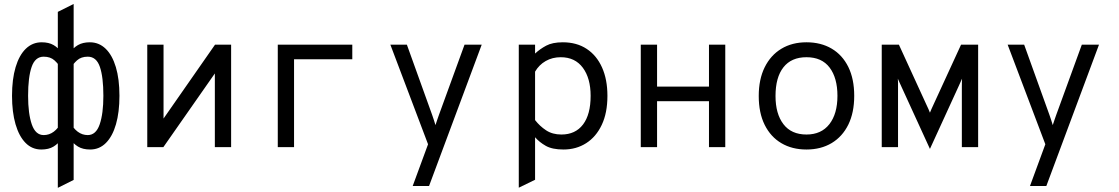

<svg xmlns="http://www.w3.org/2000/svg" viewBox="-20 -734 5584 958"><path d="M186 12Q140.1 12 107.6 -20.9Q75 -53.9 57.5 -114.1Q40 -174.4 40 -256Q40 -339.2 57.9 -399.1Q75.8 -458.9 108.9 -490.9Q142.1 -523 187.8 -523Q223.4 -523 247.4 -509.1Q271.5 -495.2 288.8 -469L287.5 -388.2Q272 -414.5 251.7 -432.9Q231.4 -451.2 198 -451.2Q155.5 -451.2 137.9 -400.2Q120.2 -349.2 120.2 -256Q120.2 -167 138.6 -113.5Q157 -60 198.2 -60Q253.2 -60 288.8 -127.8L289.5 -44.2Q271 -17.1 247 -2.6Q223 12 186 12ZM268.5 203.2V-674.8L347.5 -714.2V163.8ZM430 12Q393.1 12 369.3 -2.6Q345.5 -17.1 326.5 -44.2L327.2 -127.8Q362.8 -60 417.8 -60Q459 -60 477.4 -113.5Q495.8 -167 495.8 -256Q495.8 -349.2 478.4 -400.2Q461 -451.2 418 -451.2Q384.6 -451.2 364.4 -432.9Q344.1 -414.5 328.5 -388.2L327.2 -469Q344.9 -495.2 368.9 -509.1Q393 -523 428.2 -523Q473.9 -523 507.1 -490.9Q540.2 -458.9 558.1 -399.1Q576 -339.2 576 -256Q576 -174.4 558.7 -114.1Q541.4 -53.9 508.6 -20.9Q475.9 12 430 12Z M714.8 0V-511H796V-142.5L1052.8 -511H1133.2V0H1052V-367.5L795.2 0Z M1366 0V-511H1737.8V-438.2H1447.2V0Z M2039.2 194 2115.8 -14.2 1927.8 -511H2010.2L2136.2 -160.8Q2140.2 -149.4 2144.4 -136.7Q2148.6 -124 2152.8 -109.8Q2157.1 -123.1 2161.5 -135.9Q2165.9 -148.6 2170.2 -160.8L2297.8 -511H2383.5L2120.8 194Z M2568.5 202.5V-511H2649.8V-466.8Q2673.6 -489.1 2705.1 -506.1Q2736.5 -523 2788.2 -523Q2857.4 -523 2907.2 -490.2Q2957.1 -457.4 2983.9 -397.4Q3010.8 -337.4 3010.8 -255.8Q3010.8 -170.6 2982.5 -110.9Q2954.2 -51.1 2904.7 -19.6Q2855.1 12 2791.5 12Q2735.6 12 2703.4 -6.2Q2671.1 -24.5 2649.8 -49.2V163ZM2781.2 -62.8Q2850.9 -62.8 2888.9 -112.7Q2927 -162.6 2927 -255.8Q2927 -343.5 2888.1 -396Q2849.1 -448.5 2778 -448.5Q2735.9 -448.5 2702.8 -429.5Q2669.6 -410.5 2649.8 -376.5V-134.8Q2673.2 -104.6 2704.9 -83.7Q2736.5 -62.8 2781.2 -62.8Z M3177.2 0V-511H3258.5V-302H3517.5V-511H3598.8V0H3517.5V-229.2H3258.5V0Z M4004 12Q3932.2 12 3878.8 -19.6Q3825.2 -51.1 3795.5 -110.9Q3765.8 -170.6 3765.8 -255Q3765.8 -338.4 3795.5 -398.4Q3825.2 -458.5 3878.8 -490.8Q3932.2 -523 4004 -523Q4075.9 -523 4129.6 -491.4Q4183.2 -459.8 4212.8 -399.9Q4242.2 -340 4242.2 -255.8Q4242.2 -172.2 4212.8 -112.2Q4183.2 -52.2 4129.6 -20.1Q4075.9 12 4004 12ZM4004 -62.8Q4077.9 -62.8 4118.2 -114.4Q4158.5 -166 4158.5 -255.8Q4158.5 -345.2 4119.4 -396.9Q4080.4 -448.5 4004 -448.5Q3928.5 -448.5 3889 -398.2Q3849.5 -348 3849.5 -255Q3849.5 -166 3889 -114.4Q3928.5 -62.8 4004 -62.8Z M4620 9 4477.2 -302.8Q4472.6 -312.4 4468.6 -321.6Q4464.6 -330.9 4459.8 -341.5Q4460.8 -331.6 4460.8 -322.6Q4460.8 -313.6 4460.8 -301.8V0H4379.5V-511H4465.2L4602.5 -211.5Q4608.4 -199.4 4612.7 -189.5Q4617 -179.6 4620 -171.8Q4622.9 -179.5 4627.4 -189.4Q4632 -199.4 4637.5 -211.5L4775.2 -511H4860.5V0H4779.2V-301.8Q4779.2 -314.4 4779.5 -323.6Q4779.8 -332.8 4780.2 -341.5Q4776.1 -332.4 4771.9 -322.9Q4767.8 -313.5 4762.8 -302.8Z M5119.2 194 5195.8 -14.2 5007.8 -511H5090.2L5216.2 -160.8Q5220.2 -149.4 5224.4 -136.7Q5228.6 -124 5232.8 -109.8Q5237.1 -123.1 5241.5 -135.9Q5245.9 -148.6 5250.2 -160.8L5377.8 -511H5463.5L5200.8 194Z"/></svg>

Font: Overpass Mono Light
Style: Regular
Weight: 300
Monospace: yes
Designer: Delve Withrington, Dave Bailey
Foundry: Delve Fonts LLC
Version: Version 4.000